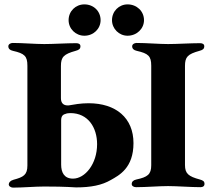

<svg xmlns="http://www.w3.org/2000/svg" viewBox="-20 -851 968 876"><path d="M365 -688C407 -688 439 -720 439 -759C439 -800 407 -831 365 -831C325 -831 293 -800 293 -759C293 -720 325 -688 365 -688ZM562 -688C604 -688 637 -720 637 -759C637 -800 604 -831 562 -831C523 -831 491 -800 491 -759C491 -720 523 -688 562 -688ZM41 5C83 5 140 0 182 0C289 0 313 4 327 4C395 4 445 -6 486 -30C523 -51 589 -84 589 -198C589 -313 509 -380 384 -380C348 -380 316 -374 299 -371C295 -370 292 -370 289 -370C270 -370 258 -380 258 -403V-550C258 -591 271 -604 325 -619C339 -623 347 -627 347 -640C347 -649 340 -654 328 -654C284 -654 221 -650 182 -650C140 -650 83 -655 38 -655C28 -655 18 -649 18 -640C18 -629 25 -622 39 -619C92 -607 105 -595 105 -551V-96C105 -53 87 -43 42 -31C27 -27 20 -18 20 -10C20 -2 28 5 41 5ZM601 3C647 3 705 -2 747 -2C787 -2 851 3 895 3C906 3 913 -2 913 -12C913 -24 906 -28 892 -32C840 -46 824 -59 824 -98V-550C824 -591 836 -604 890 -619C904 -623 912 -627 912 -640C912 -649 905 -654 893 -654C849 -654 786 -650 747 -650C706 -650 648 -655 603 -655C593 -655 583 -649 583 -640C583 -629 590 -622 604 -619C657 -607 670 -595 670 -551V-97C670 -55 653 -43 602 -32C588 -29 581 -22 581 -11C581 -2 591 3 601 3ZM313 -36C273 -36 259 -64 259 -100V-302C259 -320 266 -328 278 -331C284 -334 294 -335 301 -335C382 -335 423 -269 423 -193C423 -103 368 -36 313 -36Z"/></svg>

Font: EB Garamond
Style: Bold
Weight: 700
Designer: Georg Duffner and Octavio Pardo
Foundry: Georg Duffner
Version: Version 1.000;PS 001.000;hotconv 1.0.88;makeotf.lib2.5.64775